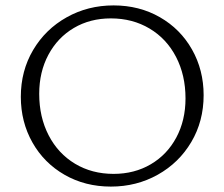

<svg xmlns="http://www.w3.org/2000/svg" viewBox="-20 -684 830 710"><path d="M57 -326Q57 -422 102.5 -499Q148 -576 226.5 -620Q305 -664 400 -664Q495 -664 571 -620.5Q647 -577 690 -501Q733 -425 733 -332Q733 -236 687.5 -159Q642 -82 563.5 -38Q485 6 390 6Q295 6 219 -37.5Q143 -81 100 -157Q57 -233 57 -326ZM666 -320Q666 -406 631 -473.5Q596 -541 533 -578.5Q470 -616 390 -616Q313 -616 253 -580.5Q193 -545 159 -481.5Q125 -418 125 -337Q125 -251 160 -183.5Q195 -116 257.5 -78.5Q320 -41 400 -41Q477 -41 537.5 -76.5Q598 -112 632 -175.5Q666 -239 666 -320Z"/></svg>

Font: Ysabeau SC Semilight
Style: Regular
Weight: 300
Designer: Christian Thalmann (Catharsis Fonts)
Version: Version 0.003